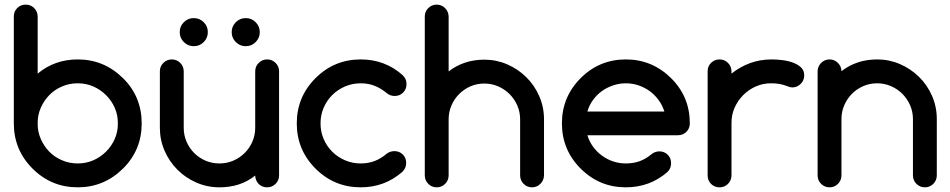

<svg xmlns="http://www.w3.org/2000/svg" viewBox="-20 -801 4063 821"><path d="M141.1 -486.3Q213.9 -546.9 312.5 -546.9Q424.8 -546.9 505.9 -466.8Q545.9 -427.7 565.9 -378.9Q585.9 -330.1 585.9 -273.4Q585.9 -159.2 505.9 -80.1Q424.8 0 312.5 0Q199.2 0 119.1 -80.1Q39.1 -160.2 39.1 -273.4V-730.5Q39.1 -752 53.7 -766.6Q68.4 -781.2 89.8 -781.2Q111.3 -781.2 126 -766.6Q140.6 -752 141.1 -730.5ZM312.5 -102.1Q348.1 -102.1 379.4 -115.7Q410.2 -129.4 433.6 -152.8Q457 -175.8 470.7 -207Q484.4 -238.3 483.9 -273.4Q484.4 -308.6 470.7 -339.8Q457 -371.1 433.6 -394Q410.2 -417.5 379.4 -431.2Q348.1 -444.8 312.5 -444.8Q276.4 -444.8 245.1 -431.2Q213.9 -418 190.9 -394.5Q168 -371.1 154.3 -339.8Q140.6 -308.6 141.1 -273.4Q140.6 -238.3 154.3 -207Q168 -175.8 190.9 -152.3Q213.9 -128.9 245.1 -115.7Q276.4 -102.1 312.5 -102.1Z M1122.1 0Q1100.1 0 1085.9 -14.6Q1071.8 -29.3 1071.3 -50.3Q1037.6 -23.9 1000 -12Q962.4 0 918.5 0Q866.2 0 819.8 -20.3Q773.4 -40.5 738.8 -75.2Q704.1 -109.9 683.8 -156.2Q663.6 -202.6 663.6 -254.9V-496.1Q663.6 -517.1 678.5 -532Q693.4 -546.9 714.8 -546.9Q735.8 -546.9 750.7 -532Q765.6 -517.1 765.6 -496.1V-254.9Q765.6 -223.1 777.6 -195.3Q789.6 -167.5 810.3 -146.7Q831.1 -126 858.9 -114Q886.7 -102.1 918.5 -102.1Q949.7 -102.1 977.5 -114Q1005.4 -126 1026.4 -147Q1047.4 -168 1059.3 -195.6Q1071.3 -223.1 1071.3 -254.9V-496.1Q1071.3 -517.1 1086.2 -532Q1101.1 -546.9 1122.6 -546.9Q1143.6 -546.9 1158.4 -532Q1173.3 -517.1 1173.3 -496.1V-50.8Q1173.3 -29.8 1158.4 -14.9Q1143.6 0 1122.1 0ZM1073.2 -706.1Q1090.8 -688.5 1090.8 -663.6Q1090.8 -638.7 1073.2 -621.1Q1055.7 -603.5 1030.8 -603.5Q1005.9 -603.5 988.3 -621.1Q970.7 -638.7 970.7 -663.6Q970.7 -688.5 988.3 -706.1Q1005.9 -723.6 1030.8 -723.6Q1055.7 -723.6 1073.2 -706.1ZM851.1 -706.1Q868.7 -688.5 868.7 -663.6Q868.7 -638.7 851.1 -621.1Q833.5 -603.5 808.6 -603.5Q783.7 -603.5 766.1 -621.1Q748.5 -638.7 748.5 -663.6Q748.5 -688.5 766.1 -706.1Q783.7 -723.6 808.6 -723.6Q833.5 -723.6 851.1 -706.1Z M1666 -154.8Q1688 -154.8 1702.4 -140.4Q1716.8 -126 1716.8 -104Q1716.8 -82.5 1700.7 -66.4Q1625 0 1522.5 0Q1409.2 0 1329.1 -80.1Q1249 -160.2 1249 -273.4Q1249 -386.7 1329.1 -466.8Q1409.2 -546.9 1522.5 -546.9Q1625.5 -546.9 1700.7 -480.5Q1718.3 -464.8 1718.3 -441.9Q1718.3 -419.9 1703.9 -405.3Q1689.5 -390.6 1667.5 -390.6Q1648.9 -390.6 1634.3 -402.3Q1609.4 -423.3 1582 -434.1Q1554.7 -444.8 1522.5 -444.8Q1486.8 -444.8 1455.6 -431.4Q1424.3 -418 1400.9 -394.8Q1377.4 -371.6 1364 -340.3Q1350.6 -309.1 1350.6 -273.4Q1350.6 -237.8 1364 -206.5Q1377.4 -175.3 1400.9 -152.1Q1424.3 -128.9 1455.6 -115.5Q1486.8 -102.1 1522.5 -102.1Q1554.7 -102.1 1582 -112.5Q1609.4 -123 1633.8 -144Q1647.5 -154.3 1666 -154.8Z M1898.4 -51.3Q1898.4 -29.8 1883.5 -14.9Q1868.7 0 1847.2 0Q1826.2 0 1811.3 -14.9Q1796.4 -29.8 1796.4 -51.3V-730Q1796.4 -751.5 1811.3 -766.4Q1826.2 -781.2 1847.2 -781.2Q1868.2 -781.2 1883.1 -766.4Q1897.9 -751.5 1898.4 -730V-495.6Q1963.4 -545.9 2051.3 -545.9Q2102.5 -545.9 2148.7 -525.9Q2194.8 -505.9 2230 -471.4Q2265.1 -437 2285.6 -390.4Q2306.2 -343.8 2306.2 -291V-51.3Q2305.7 -29.8 2290.8 -14.9Q2275.9 0 2254.9 0Q2233.9 0 2219 -14.9Q2204.1 -29.8 2204.1 -51.3V-291Q2204.1 -322.3 2191.9 -350.1Q2179.7 -377.9 2158.9 -398.7Q2138.2 -419.4 2110.4 -431.6Q2082.5 -443.8 2051.3 -443.8Q2019.5 -443.8 1991.9 -431.9Q1964.4 -419.9 1943.4 -398.9Q1922.4 -377.9 1910.4 -350.1Q1898.4 -322.3 1898.4 -291Z M2798.8 -153.8Q2820.8 -153.8 2835.2 -139.4Q2849.6 -125 2849.6 -103Q2849.6 -81.5 2835 -66.4Q2759.3 0 2656.2 0Q2543 0 2462.9 -80.1Q2382.8 -160.2 2382.8 -273.4Q2382.8 -386.7 2462.9 -466.8Q2543 -546.9 2656.2 -546.9Q2768.6 -546.9 2849.6 -466.8Q2889.6 -427.2 2909.7 -378.7Q2929.7 -330.1 2929.7 -273.4Q2929.7 -251.5 2914.8 -237.1Q2899.9 -222.7 2878.4 -222.7H2491.7Q2500 -195.8 2516.1 -173.6Q2532.2 -151.4 2554 -135.5Q2575.7 -119.6 2601.8 -110.8Q2627.9 -102.1 2656.2 -102.1Q2688.5 -102.1 2715.3 -111.8Q2742.2 -121.6 2765.1 -141.1Q2779.8 -153.3 2798.8 -153.8ZM2820.8 -324.2Q2812.5 -351.1 2796.1 -373.3Q2779.8 -395.5 2758.1 -411.4Q2736.3 -427.2 2710.2 -436Q2684.1 -444.8 2656.2 -444.8Q2628.4 -444.8 2602.1 -436Q2575.7 -427.2 2553.7 -411.4Q2531.7 -395.5 2515.6 -373.3Q2499.5 -351.1 2491.7 -324.2Z M3107.9 -496.1V-486.3Q3144.5 -515.6 3187.5 -531.2Q3230.5 -546.9 3279.3 -546.9Q3300.8 -546.9 3325.2 -543.9Q3349.6 -541 3371.1 -533.2Q3391.6 -525.4 3405.3 -512.7Q3418.9 -499.5 3418.9 -478.5Q3418.9 -467.8 3415 -458.5Q3411.1 -449.2 3403.8 -442.4Q3397 -435.5 3387.7 -431.2Q3378.4 -427.2 3367.7 -427.2Q3358.4 -427.2 3346.2 -432.6Q3315.4 -444.8 3279.3 -444.8Q3243.7 -445.3 3212.4 -431.6Q3181.6 -418 3158.2 -394.5Q3134.8 -371.1 3121.1 -340.3Q3107.4 -309.1 3107.9 -273.4V-50.8Q3107.4 -29.3 3092.8 -14.6Q3078.1 0 3057.1 0Q3035.2 0 3020.5 -14.6Q3005.9 -29.3 3005.9 -50.8V-496.1Q3005.9 -517.6 3020.5 -532.2Q3035.2 -546.9 3057.1 -546.9Q3078.1 -546.9 3092.8 -532.2Q3107.4 -517.6 3107.9 -496.1Z M3578.1 -496.6Q3643.1 -546.9 3731 -546.9Q3782.2 -546.9 3828.4 -526.9Q3874.5 -506.8 3909.7 -472.4Q3944.8 -438 3965.3 -391.4Q3985.8 -344.7 3985.8 -292V-51.3Q3985.8 -29.8 3970.9 -14.9Q3956.1 0 3935.1 0Q3913.6 0 3898.7 -14.9Q3883.8 -29.8 3883.8 -51.3V-292Q3883.8 -323.2 3871.6 -351.1Q3859.4 -378.9 3838.6 -399.7Q3817.9 -420.4 3790 -432.6Q3762.2 -444.8 3731 -444.8Q3699.2 -444.8 3671.6 -432.9Q3644 -420.9 3623 -399.9Q3602.1 -378.9 3590.1 -351.1Q3578.1 -323.2 3578.1 -292V-51.3Q3578.1 -29.8 3563.2 -14.9Q3548.3 0 3527.3 0Q3505.9 0 3491 -14.9Q3476.1 -29.8 3476.1 -51.3V-495.6Q3476.1 -516.6 3491 -531.7Q3505.9 -546.9 3527.3 -546.9Q3548.3 -546.9 3563.2 -531.7Q3578.1 -516.6 3578.1 -496.6Z"/></svg>

Font: Comfortaa
Style: Bold
Weight: 700
Designer: Johan Aakerlund
Foundry: Johan Aakerlund
Version: Version 2.001; ttfautohint (v1.4.1)